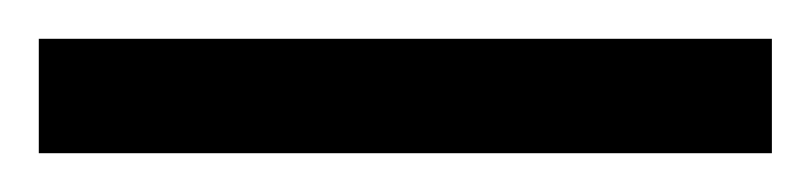

<svg xmlns="http://www.w3.org/2000/svg" viewBox="-25 -839 418 99"><path d="M-5 -760V-819H373V-760Z"/></svg>

Font: Noto Serif Tamil ExtraCondensed SemiBold
Style: Regular
Weight: 600
Width: 2
Designer: Indian Type Foundry, Tom Grace, and the Monotype Design Team
Foundry: Monotype Imaging Inc.
Version: Version 2.004; ttfautohint (v1.8.4.7-5d5b)